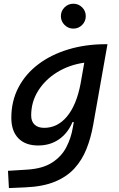

<svg xmlns="http://www.w3.org/2000/svg" viewBox="-20 -755 626 1010"><path d="M26.9 234.4 22 143.6 124.5 137.2Q206.1 131.8 255.1 99.6Q304.2 67.4 329.1 19Q354 -29.3 362.8 -82.5L368.2 -112.8H361.3Q336.4 -53.7 289.8 -21.7Q243.2 10.3 180.7 10.3Q113.3 10.3 76.4 -27.8Q39.6 -65.9 39.6 -135.3Q39.6 -223.1 76.9 -294.7Q114.3 -366.2 181.6 -417Q249 -467.8 339.6 -495.1Q430.2 -522.5 536.1 -522.5H545.4L470.2 -98.1Q458 -29.3 434.8 28.8Q411.6 86.9 371.6 130.9Q331.5 174.8 268.8 200.7Q206.1 226.6 114.7 230.5ZM423.3 -425.3Q343.3 -413.6 280.3 -374.8Q217.3 -335.9 180.7 -277.3Q144 -218.8 144 -147.5Q144 -116.2 161.9 -99.4Q179.7 -82.5 212.4 -82.5Q282.7 -82.5 332.5 -142.3Q382.3 -202.1 403.8 -314.5ZM365.7 -604.5Q338.9 -604.5 319.6 -623.8Q300.3 -643.1 300.3 -669.9Q300.3 -697.3 319.6 -716.3Q338.9 -735.4 365.7 -735.4Q393.1 -735.4 412.1 -716.3Q431.2 -697.3 431.2 -669.9Q431.2 -643.1 412.1 -623.8Q393.1 -604.5 365.7 -604.5Z"/></svg>

Font: CaskaydiaCove NFP
Style: Italic
Weight: 400
Italic angle: -10°
Designer: Aaron Bell
Foundry: Saja Typeworks
Version: Version 2111.001; VTT 6.35;Nerd Fonts 3.1.1